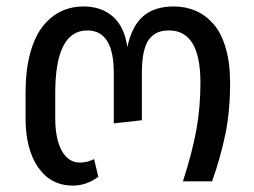

<svg xmlns="http://www.w3.org/2000/svg" viewBox="-20 -561 787 594"><path d="M205.1 13.2Q137.7 13.2 98.4 -42.7Q59.1 -98.6 59.1 -195.8V-273.9Q59.1 -343.3 73.2 -395.8Q87.4 -448.2 112.3 -479.5Q137.2 -510.7 168.9 -525.9Q200.7 -541 238.8 -541Q293.9 -541 329.6 -509.5Q365.2 -478 374 -415Q387.7 -480 422.6 -510.5Q457.5 -541 517.1 -541Q554.2 -541 585 -527.8Q615.7 -514.6 640.1 -487.1Q664.6 -459.5 678.2 -412.8Q691.9 -366.2 691.9 -304.2Q691.9 -216.3 677 -144.8Q662.1 -73.2 636.2 0H545.9Q574.7 -88.9 587.4 -158.9Q600.1 -229 600.1 -305.2Q600.1 -466.8 502.9 -466.8Q483.9 -466.8 469.7 -461.4Q455.6 -456.1 443.6 -442.4Q431.6 -428.7 425.3 -402.1Q418.9 -375.5 418.9 -335.9V-189L332 -179.2V-335.9Q332 -466.8 250 -466.8Q150.9 -466.8 150.9 -272.9V-195.8Q150.9 -131.3 171.1 -94.7Q191.4 -58.1 227.1 -58.1Q250.5 -58.1 271 -68.8L284.2 -14.2Q247.6 13.2 205.1 13.2Z"/></svg>

Font: FiraGO
Style: Regular
Weight: 400
Designer: bBox Type
Foundry: bBox Type GmbH
Version: Version 1.001;PS 001.001;hotconv 1.0.88;makeotf.lib2.5.64775